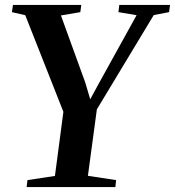

<svg xmlns="http://www.w3.org/2000/svg" viewBox="-20 -763 714 783"><path d="M88.5 0 92 -28.5 204 -45.5 238.5 -307 83 -701 28.5 -713.5 33 -743H311.5L307.5 -713.5L228.5 -700L327.5 -427L348 -358L380.5 -418L537 -701L463 -713.5L466.5 -743H673.5L669.5 -713.5L607 -701.5L375 -317L338.5 -46L453.5 -28.5L450.5 0Z"/></svg>

Font: Merriweather 96pt SemiBold
Style: Italic
Weight: 600
Italic angle: -7.8°
Version: Version 2.101